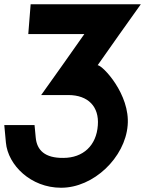

<svg xmlns="http://www.w3.org/2000/svg" viewBox="-26 -881 681 901"><path d="M106.7 -721 117.8 -861H634.8C566.7 -766.3 499.6 -670.5 432.3 -575C455.3 -575 585.5 -438 573.1 -293C561.2 -142 412.9 1 260 0C119 0 11.3 -106 1.7 -212L-5.9 -294H136.1L141.6 -236C146.9 -176 184.9 -139 271 -140C364 -140 426.6 -198 433.1 -293C439.9 -380 388.2 -435 294.2 -435H167.2C235.3 -529.7 302.4 -625.5 369.7 -721Z"/></svg>

Font: Poland Can Into
Style: Of Regular
Weight: 500
Foundry: Cannot Into Space Fonts
Version: Version 1.01